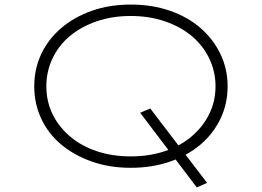

<svg xmlns="http://www.w3.org/2000/svg" viewBox="-20 -725 1147 841"><path d="M842 96 594 -231 638 -250 887 76ZM553 10Q459 10 381.5 -17.5Q304 -45 247.5 -92.5Q191 -140 160.5 -205.5Q130 -271 130 -347Q130 -423 160.5 -488Q191 -553 247.5 -601.5Q304 -650 381.5 -677.5Q459 -705 553 -705Q646 -705 724 -678Q802 -651 858 -602.5Q914 -554 945.5 -488.5Q977 -423 977 -347Q977 -270 945.5 -204.5Q914 -139 858 -91.5Q802 -44 724 -17Q646 10 553 10ZM553 -40Q634 -40 702.5 -63Q771 -86 820 -128Q869 -170 896.5 -225.5Q924 -281 924 -347Q924 -412 896.5 -469Q869 -526 820 -567Q771 -608 702.5 -631.5Q634 -655 553 -655Q471 -655 403 -631.5Q335 -608 286 -567Q237 -526 210 -469Q183 -412 183 -347Q183 -281 210 -225.5Q237 -170 286 -128Q335 -86 403 -63Q471 -40 553 -40Z"/></svg>

Font: Lexend Zetta ExtraLight
Style: Regular
Weight: 250
Version: Version 1.007